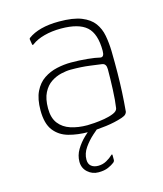

<svg xmlns="http://www.w3.org/2000/svg" viewBox="-102 -554 692 814"><g transform="rotate(-15 244.5 -146.5)"><path d="M233 8Q186 8 146.5 -3Q107 -14 83.5 -44.5Q60 -75 60 -133Q60 -183 75.5 -215Q91 -247 117 -264.5Q143 -282 174.5 -289Q206 -296 237 -296Q273 -296 308.5 -292.5Q344 -289 363 -284Q380 -281 380 -309Q380 -384 345.5 -415Q311 -446 233 -446Q193 -446 159.5 -437Q126 -428 105 -412Q103 -410 100.5 -410Q98 -410 98 -412L94 -437Q94 -439 95 -440Q96 -441 97 -442Q120 -459 154 -468Q188 -477 233 -477Q295 -477 331 -462.5Q367 -448 385 -423.5Q403 -399 409 -367Q415 -335 416 -299Q417 -245 416.5 -202Q416 -159 414 -118.5Q412 -78 408 -34Q407 -29 402 -23.5Q397 -18 382 -13Q367 -8 349 -4Q331 0 311.5 2.5Q292 5 272.5 6.5Q253 8 233 8ZM236 -21Q246 -21 267 -22.5Q288 -24 311.5 -28Q335 -32 352.5 -39.5Q370 -47 372 -59Q377 -92 379 -140Q381 -188 381 -228Q381 -252 364 -255Q348 -257 312 -262Q276 -267 228 -267Q209 -267 185.5 -261.5Q162 -256 141 -242Q120 -228 106.5 -201.5Q93 -175 93 -133Q93 -91 112 -66.5Q131 -42 163.5 -31.5Q196 -21 236 -21ZM230 184Q203 184 183 166Q163 148 163 120Q163 92 178 67Q193 42 214.5 21.5Q236 1 254 -12Q257 -14 260.5 -15Q264 -16 267 -16H288Q290 -16 291.5 -13.5Q293 -11 288 -8Q273 3 250.5 23Q228 43 211 67.5Q194 92 194 119Q194 138 205.5 147.5Q217 157 236 157Q256 157 273 147.5Q290 138 300 128Q303 125 304.5 125.5Q306 126 306 129V150Q306 156 300 161Q290 169 273 176.5Q256 184 230 184Z"/></g></svg>

Font: Glory Thin
Style: Regular
Weight: 100
Designer: Robert Leuschke
Foundry: Robert Leuschke
Version: Version 1.011